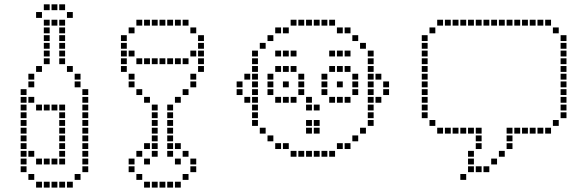

<svg xmlns="http://www.w3.org/2000/svg" viewBox="-20 -730 2719 889"><path d="M290 111.4V138.6H317.1V111.4ZM254.3 111.4V138.6H281.4V111.4ZM218.6 111.4V138.6H245.7V111.4ZM182.9 111.4V138.6H210V111.4ZM147.1 111.4V138.6H174.3V111.4ZM325.7 75.7V102.9H352.9V75.7ZM361.4 40V67.1H388.6V40ZM361.4 4.3V31.4H388.6V4.3ZM361.4 -31.4V-4.3H388.6V-31.4ZM361.4 -102.9V-75.7H388.6V-102.9ZM361.4 -138.6V-111.4H388.6V-138.6ZM361.4 -174.3V-147.1H388.6V-174.3ZM361.4 -210V-182.9H388.6V-210ZM361.4 -245.7V-218.6H388.6V-245.7ZM361.4 -281.4V-254.3H388.6V-281.4ZM361.4 -67.1V-40H388.6V-67.1ZM111.4 75.7V102.9H138.6V75.7ZM75.7 40V67.1H102.9V40ZM75.7 4.3V31.4H102.9V4.3ZM75.7 -31.4V-4.3H102.9V-31.4ZM75.7 -67.1V-40H102.9V-67.1ZM75.7 -102.9V-75.7H102.9V-102.9ZM75.7 -138.6V-111.4H102.9V-138.6ZM75.7 -174.3V-147.1H102.9V-174.3ZM75.7 -210V-182.9H102.9V-210ZM75.7 -245.7V-218.6H102.9V-245.7ZM75.7 -281.4V-254.3H102.9V-281.4ZM361.4 -317.1V-290H388.6V-317.1ZM75.7 -317.1V-290H102.9V-317.1ZM111.4 -281.4V-254.3H138.6V-281.4ZM147.1 -245.7V-218.6H174.3V-245.7ZM182.9 -245.7V-218.6H210V-245.7ZM218.6 -245.7V-218.6H245.7V-245.7ZM254.3 -245.7V-218.6H281.4V-245.7ZM254.3 -210V-182.9H281.4V-210ZM254.3 -174.3V-147.1H281.4V-174.3ZM254.3 -138.6V-111.4H281.4V-138.6ZM254.3 -102.9V-75.7H281.4V-102.9ZM254.3 -67.1V-40H281.4V-67.1ZM254.3 -31.4V-4.3H281.4V-31.4ZM254.3 4.3V31.4H281.4V4.3ZM218.6 4.3V31.4H245.7V4.3ZM182.9 4.3V31.4H210V4.3ZM147.1 4.3V31.4H174.3V4.3ZM111.4 -31.4V-4.3H138.6V-31.4ZM111.4 -352.9V-325.7H138.6V-352.9ZM111.4 -388.6V-361.4H138.6V-388.6ZM147.1 -424.3V-397.1H174.3V-424.3ZM182.9 -460V-432.9H210V-460ZM182.9 -495.7V-468.6H210V-495.7ZM182.9 -531.4V-504.3H210V-531.4ZM182.9 -567.1V-540H210V-567.1ZM182.9 -602.9V-575.7H210V-602.9ZM182.9 -638.6V-611.4H210V-638.6ZM218.6 -638.6V-611.4H245.7V-638.6ZM254.3 -638.6V-611.4H281.4V-638.6ZM254.3 -602.9V-575.7H281.4V-602.9ZM254.3 -567.1V-540H281.4V-567.1ZM254.3 -531.4V-504.3H281.4V-531.4ZM254.3 -495.7V-468.6H281.4V-495.7ZM254.3 -460V-432.9H281.4V-460ZM290 -424.3V-397.1H317.1V-424.3ZM325.7 -388.6V-361.4H352.9V-388.6ZM325.7 -352.9V-325.7H352.9V-352.9ZM290 -674.3V-647.1H317.1V-674.3ZM147.1 -674.3V-647.1H174.3V-674.3ZM182.9 -710V-682.9H210V-710ZM218.6 -710V-682.9H245.7V-710ZM254.3 -710V-682.9H281.4V-710Z M647.1 111.4V138.6H674.3V111.4ZM682.9 111.4V138.6H710V111.4ZM718.6 111.4V138.6H745.7V111.4ZM754.3 111.4V138.6H781.4V111.4ZM790 111.4V138.6H817.1V111.4ZM825.7 75.7V102.9H852.9V75.7ZM861.4 40V67.1H888.6V40ZM861.4 4.3V31.4H888.6V4.3ZM611.4 75.7V102.9H638.6V75.7ZM575.7 40V67.1H602.9V40ZM575.7 4.3V31.4H602.9V4.3ZM790 4.3V31.4H817.1V4.3ZM647.1 4.3V31.4H674.3V4.3ZM611.4 -31.4V-4.3H638.6V-31.4ZM647.1 -67.1V-40H674.3V-67.1ZM682.9 -67.1V-40H710V-67.1ZM682.9 -31.4V-4.3H710V-31.4ZM682.9 -102.9V-75.7H710V-102.9ZM682.9 -138.6V-111.4H710V-138.6ZM682.9 -174.3V-147.1H710V-174.3ZM682.9 -210V-182.9H710V-210ZM682.9 -245.7V-218.6H710V-245.7ZM754.3 -245.7V-218.6H781.4V-245.7ZM754.3 -210V-182.9H781.4V-210ZM754.3 -174.3V-147.1H781.4V-174.3ZM754.3 -138.6V-111.4H781.4V-138.6ZM754.3 -102.9V-75.7H781.4V-102.9ZM754.3 -67.1V-40H781.4V-67.1ZM754.3 -31.4V-4.3H781.4V-31.4ZM790 -67.1V-40H817.1V-67.1ZM825.7 -31.4V-4.3H852.9V-31.4ZM790 -281.4V-254.3H817.1V-281.4ZM825.7 -317.1V-290H852.9V-317.1ZM861.4 -352.9V-325.7H888.6V-352.9ZM861.4 -388.6V-361.4H888.6V-388.6ZM897.1 -424.3V-397.1H924.3V-424.3ZM897.1 -460V-432.9H924.3V-460ZM897.1 -495.7V-468.6H924.3V-495.7ZM897.1 -531.4V-504.3H924.3V-531.4ZM897.1 -567.1V-540H924.3V-567.1ZM647.1 -281.4V-254.3H674.3V-281.4ZM611.4 -317.1V-290H638.6V-317.1ZM575.7 -352.9V-325.7H602.9V-352.9ZM575.7 -388.6V-361.4H602.9V-388.6ZM540 -424.3V-397.1H567.1V-424.3ZM540 -460V-432.9H567.1V-460ZM540 -495.7V-468.6H567.1V-495.7ZM540 -531.4V-504.3H567.1V-531.4ZM540 -567.1V-540H567.1V-567.1ZM575.7 -602.9V-575.7H602.9V-602.9ZM575.7 -495.7V-468.6H602.9V-495.7ZM611.4 -460V-432.9H638.6V-460ZM647.1 -460V-432.9H674.3V-460ZM682.9 -460V-432.9H710V-460ZM718.6 -460V-432.9H745.7V-460ZM754.3 -460V-432.9H781.4V-460ZM790 -460V-432.9H817.1V-460ZM825.7 -460V-432.9H852.9V-460ZM861.4 -495.7V-468.6H888.6V-495.7ZM861.4 -602.9V-575.7H888.6V-602.9ZM825.7 -638.6V-611.4H852.9V-638.6ZM790 -638.6V-611.4H817.1V-638.6ZM754.3 -638.6V-611.4H781.4V-638.6ZM718.6 -638.6V-611.4H745.7V-638.6ZM682.9 -638.6V-611.4H710V-638.6ZM647.1 -638.6V-611.4H674.3V-638.6ZM611.4 -638.6V-611.4H638.6V-638.6Z M1397.1 -31.4V-4.3H1424.3V-31.4ZM1432.9 -31.4V-4.3H1460V-31.4ZM1468.6 -31.4V-4.3H1495.7V-31.4ZM1361.4 -31.4V-4.3H1388.6V-31.4ZM1290 -67.1V-40H1317.1V-67.1ZM1254.3 -67.1V-40H1281.4V-67.1ZM1540 -67.1V-40H1567.1V-67.1ZM1575.7 -67.1V-40H1602.9V-67.1ZM1218.6 -102.9V-75.7H1245.7V-102.9ZM1182.9 -138.6V-111.4H1210V-138.6ZM1647.1 -138.6V-111.4H1674.3V-138.6ZM1611.4 -102.9V-75.7H1638.6V-102.9ZM1540 -352.9V-325.7H1567.1V-352.9ZM1290 -352.9V-325.7H1317.1V-352.9ZM1254.3 -424.3V-397.1H1281.4V-424.3ZM1218.6 -388.6V-361.4H1245.7V-388.6ZM1218.6 -352.9V-325.7H1245.7V-352.9ZM1218.6 -317.1V-290H1245.7V-317.1ZM1254.3 -281.4V-254.3H1281.4V-281.4ZM1290 -281.4V-254.3H1317.1V-281.4ZM1325.7 -281.4V-254.3H1352.9V-281.4ZM1361.4 -317.1V-290H1388.6V-317.1ZM1361.4 -352.9V-325.7H1388.6V-352.9ZM1361.4 -388.6V-361.4H1388.6V-388.6ZM1325.7 -424.3V-397.1H1352.9V-424.3ZM1290 -424.3V-397.1H1317.1V-424.3ZM1468.6 -388.6V-361.4H1495.7V-388.6ZM1468.6 -352.9V-325.7H1495.7V-352.9ZM1468.6 -317.1V-290H1495.7V-317.1ZM1504.3 -281.4V-254.3H1531.4V-281.4ZM1540 -281.4V-254.3H1567.1V-281.4ZM1575.7 -281.4V-254.3H1602.9V-281.4ZM1611.4 -317.1V-290H1638.6V-317.1ZM1611.4 -352.9V-325.7H1638.6V-352.9ZM1611.4 -388.6V-361.4H1638.6V-388.6ZM1575.7 -424.3V-397.1H1602.9V-424.3ZM1540 -424.3V-397.1H1567.1V-424.3ZM1504.3 -424.3V-397.1H1531.4V-424.3ZM1432.9 -174.3V-147.1H1460V-174.3ZM1397.1 -138.6V-111.4H1424.3V-138.6ZM1432.9 -138.6V-111.4H1460V-138.6ZM1397.1 -174.3V-147.1H1424.3V-174.3ZM1397.1 -281.4V-254.3H1424.3V-281.4ZM1397.1 -245.7V-218.6H1424.3V-245.7ZM1432.9 -245.7V-218.6H1460V-245.7ZM1147.1 -495.7V-468.6H1174.3V-495.7ZM1147.1 -460V-432.9H1174.3V-460ZM1147.1 -424.3V-397.1H1174.3V-424.3ZM1147.1 -388.6V-361.4H1174.3V-388.6ZM1147.1 -352.9V-325.7H1174.3V-352.9ZM1147.1 -317.1V-290H1174.3V-317.1ZM1147.1 -281.4V-254.3H1174.3V-281.4ZM1147.1 -245.7V-218.6H1174.3V-245.7ZM1147.1 -210V-182.9H1174.3V-210ZM1147.1 -174.3V-147.1H1174.3V-174.3ZM1682.9 -495.7V-468.6H1710V-495.7ZM1682.9 -460V-432.9H1710V-460ZM1682.9 -352.9V-325.7H1710V-352.9ZM1682.9 -317.1V-290H1710V-317.1ZM1682.9 -281.4V-254.3H1710V-281.4ZM1682.9 -245.7V-218.6H1710V-245.7ZM1682.9 -210V-182.9H1710V-210ZM1682.9 -174.3V-147.1H1710V-174.3ZM1682.9 -388.6V-361.4H1710V-388.6ZM1682.9 -424.3V-397.1H1710V-424.3ZM1111.4 -388.6V-361.4H1138.6V-388.6ZM1075.7 -352.9V-325.7H1102.9V-352.9ZM1075.7 -317.1V-290H1102.9V-317.1ZM1111.4 -281.4V-254.3H1138.6V-281.4ZM1718.6 -388.6V-361.4H1745.7V-388.6ZM1754.3 -352.9V-325.7H1781.4V-352.9ZM1754.3 -317.1V-290H1781.4V-317.1ZM1718.6 -281.4V-254.3H1745.7V-281.4ZM1504.3 -495.7V-468.6H1531.4V-495.7ZM1540 -495.7V-468.6H1567.1V-495.7ZM1575.7 -495.7V-468.6H1602.9V-495.7ZM1218.6 -567.1V-540H1245.7V-567.1ZM1254.3 -602.9V-575.7H1281.4V-602.9ZM1290 -602.9V-575.7H1317.1V-602.9ZM1361.4 -638.6V-611.4H1388.6V-638.6ZM1397.1 -638.6V-611.4H1424.3V-638.6ZM1432.9 -638.6V-611.4H1460V-638.6ZM1468.6 -638.6V-611.4H1495.7V-638.6ZM1325.7 -638.6V-611.4H1352.9V-638.6ZM1540 -602.9V-575.7H1567.1V-602.9ZM1611.4 -567.1V-540H1638.6V-567.1ZM1575.7 -602.9V-575.7H1602.9V-602.9ZM1504.3 -638.6V-611.4H1531.4V-638.6ZM1182.9 -531.4V-504.3H1210V-531.4ZM1647.1 -531.4V-504.3H1674.3V-531.4ZM1254.3 -495.7V-468.6H1281.4V-495.7ZM1290 -495.7V-468.6H1317.1V-495.7ZM1325.7 -495.7V-468.6H1352.9V-495.7ZM1504.3 -31.4V-4.3H1531.4V-31.4ZM1325.7 -31.4V-4.3H1352.9V-31.4Z M2111.4 75.7V102.9H2138.6V75.7ZM2147.1 -31.4V-4.3H2174.3V-31.4ZM2147.1 4.3V31.4H2174.3V4.3ZM2147.1 40V67.1H2174.3V40ZM2182.9 40V67.1H2210V40ZM2218.6 40V67.1H2245.7V40ZM2254.3 4.3V31.4H2281.4V4.3ZM2290 -31.4V-4.3H2317.1V-31.4ZM2325.7 -67.1V-40H2352.9V-67.1ZM2325.7 -102.9V-75.7H2352.9V-102.9ZM2325.7 -138.6V-111.4H2352.9V-138.6ZM2182.9 -67.1V-40H2210V-67.1ZM2182.9 -102.9V-75.7H2210V-102.9ZM2182.9 -138.6V-111.4H2210V-138.6ZM2147.1 -138.6V-111.4H2174.3V-138.6ZM2111.4 -138.6V-111.4H2138.6V-138.6ZM2075.7 -138.6V-111.4H2102.9V-138.6ZM2040 -138.6V-111.4H2067.1V-138.6ZM2004.3 -138.6V-111.4H2031.4V-138.6ZM1968.6 -174.3V-147.1H1995.7V-174.3ZM1932.9 -210V-182.9H1960V-210ZM1932.9 -245.7V-218.6H1960V-245.7ZM1932.9 -281.4V-254.3H1960V-281.4ZM1932.9 -317.1V-290H1960V-317.1ZM1932.9 -388.6V-361.4H1960V-388.6ZM1932.9 -567.1V-540H1960V-567.1ZM1932.9 -352.9V-325.7H1960V-352.9ZM1968.6 -602.9V-575.7H1995.7V-602.9ZM2004.3 -638.6V-611.4H2031.4V-638.6ZM2040 -638.6V-611.4H2067.1V-638.6ZM2075.7 -638.6V-611.4H2102.9V-638.6ZM2147.1 -638.6V-611.4H2174.3V-638.6ZM2182.9 -638.6V-611.4H2210V-638.6ZM2218.6 -638.6V-611.4H2245.7V-638.6ZM2254.3 -638.6V-611.4H2281.4V-638.6ZM2290 -638.6V-611.4H2317.1V-638.6ZM2325.7 -638.6V-611.4H2352.9V-638.6ZM2111.4 -638.6V-611.4H2138.6V-638.6ZM2361.4 -138.6V-111.4H2388.6V-138.6ZM2397.1 -138.6V-111.4H2424.3V-138.6ZM2432.9 -138.6V-111.4H2460V-138.6ZM2504.3 -138.6V-111.4H2531.4V-138.6ZM2468.6 -138.6V-111.4H2495.7V-138.6ZM2540 -174.3V-147.1H2567.1V-174.3ZM2575.7 -210V-182.9H2602.9V-210ZM2575.7 -245.7V-218.6H2602.9V-245.7ZM2575.7 -317.1V-290H2602.9V-317.1ZM2575.7 -281.4V-254.3H2602.9V-281.4ZM2575.7 -352.9V-325.7H2602.9V-352.9ZM2575.7 -388.6V-361.4H2602.9V-388.6ZM2575.7 -567.1V-540H2602.9V-567.1ZM2540 -602.9V-575.7H2567.1V-602.9ZM2504.3 -638.6V-611.4H2531.4V-638.6ZM2468.6 -638.6V-611.4H2495.7V-638.6ZM2432.9 -638.6V-611.4H2460V-638.6ZM2397.1 -638.6V-611.4H2424.3V-638.6ZM2361.4 -638.6V-611.4H2388.6V-638.6ZM2575.7 -531.4V-504.3H2602.9V-531.4ZM2575.7 -495.7V-468.6H2602.9V-495.7ZM2575.7 -460V-432.9H2602.9V-460ZM2575.7 -424.3V-397.1H2602.9V-424.3ZM1932.9 -531.4V-504.3H1960V-531.4ZM1932.9 -495.7V-468.6H1960V-495.7ZM1932.9 -460V-432.9H1960V-460ZM1932.9 -424.3V-397.1H1960V-424.3Z"/></svg>

Font: Gossip Icons Med Square
Style: Regular
Weight: 400
Designer: Deborah Khodanovich
Version: Version 1.001;Glyphs 3.3.1 (3343)